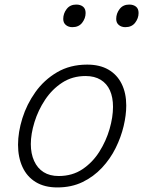

<svg xmlns="http://www.w3.org/2000/svg" viewBox="-20 -802 629 841"><path d="M231 19Q175 19 136.5 -4.5Q98 -28 78.5 -70.5Q59 -113 59 -168Q59 -223 78 -284Q97 -345 135 -398.5Q173 -452 230 -485.5Q287 -519 362 -519Q417 -519 455 -497Q493 -475 513 -434.5Q533 -394 533 -340Q533 -298 521.5 -249.5Q510 -201 486.5 -153.5Q463 -106 426.5 -67Q390 -28 341.5 -4.5Q293 19 231 19ZM237 -31Q297 -31 341.5 -61Q386 -91 415.5 -138Q445 -185 460 -237Q475 -289 475 -334Q475 -376 461.5 -406Q448 -436 421 -452.5Q394 -469 355 -469Q297 -469 252.5 -440Q208 -411 177.5 -365Q147 -319 131 -267Q115 -215 115 -171Q115 -129 129.5 -97Q144 -65 171 -48Q198 -31 237 -31ZM297 -683Q280 -683 268.5 -692.5Q257 -702 257 -719Q257 -743 272 -762.5Q287 -782 314 -782Q332 -782 343.5 -773Q355 -764 355 -745Q355 -722 340 -702.5Q325 -683 297 -683ZM529 -683Q512 -683 500.5 -692.5Q489 -702 489 -719Q489 -743 504 -762.5Q519 -782 546 -782Q564 -782 575.5 -773Q587 -764 587 -745Q587 -722 572 -702.5Q557 -683 529 -683Z"/></svg>

Font: Playwrite CU ExtraLight
Style: Regular
Weight: 250
Designer: Veronika Burian, José Scaglione
Foundry: TypeTogether
Version: Version 1.002